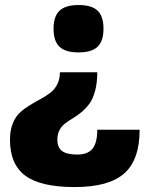

<svg xmlns="http://www.w3.org/2000/svg" viewBox="-20 -530 600 770"><path d="M370.1 -240.2Q370.1 -197.8 361.3 -165.3Q352.5 -132.8 338.4 -113.8Q324.2 -94.7 307.1 -80.6Q290 -66.4 272.9 -56.2Q255.9 -45.9 241.7 -35.4Q227.5 -24.9 218.8 -8.5Q210 7.8 210 29.8Q210 61.5 229 75.7Q248 89.8 290 89.8Q332 89.8 351.1 66.2Q370.1 42.5 370.1 -9.8H540Q540 110.8 478.3 165.5Q416.5 220.2 279.8 220.2Q143.6 220.2 81.8 174.8Q20 129.4 20 29.8Q20 -6.8 31 -34.4Q42 -62 59.8 -78.4Q77.6 -94.7 98.9 -107.7Q120.1 -120.6 141.4 -132.1Q162.6 -143.6 180.4 -156.7Q198.2 -169.9 209.2 -190.9Q220.2 -211.9 220.2 -240.2ZM194.8 -415Q194.8 -464.4 218.8 -487.1Q242.7 -509.8 294.9 -509.8Q347.7 -509.8 371.3 -487.3Q395 -464.8 395 -415Q395 -364.7 371.1 -342.3Q347.2 -319.8 294.9 -319.8Q242.7 -319.8 218.8 -342.3Q194.8 -364.7 194.8 -415Z"/></svg>

Font: Fivo Sans Heavy
Style: Regular
Weight: 900
Designer: Alexander Slobzheninov
Foundry: Alexander Slobzheninov
Version: 1.0